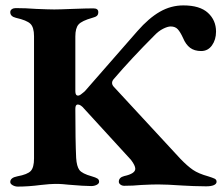

<svg xmlns="http://www.w3.org/2000/svg" viewBox="-20 -685 822 711"><path d="M18 -11Q18 -27 44 -32Q82 -39 94 -52Q106 -65 106 -98V-551Q106 -584 92.5 -597Q79 -610 39 -619Q18 -624 18 -640Q18 -647 24 -651Q30 -655 38 -655Q75 -655 114 -652Q162 -650 181 -650Q200 -650 248 -652Q302 -654 326 -654Q344 -654 344 -640Q344 -631 339 -626.5Q334 -622 322 -619Q283 -608 271 -594.5Q259 -581 259 -550V-347Q259 -331 269 -331Q275 -331 283 -338Q291 -345 294 -347L489 -570Q531 -618 572 -641.5Q613 -665 659 -665Q720 -665 750 -637.5Q780 -610 780 -568Q780 -538 765 -517Q750 -496 725 -496Q700 -496 684 -508Q668 -520 658 -544Q648 -566 638.5 -576.5Q629 -587 612 -587Q601 -587 584 -578.5Q567 -570 551 -553Q467 -469 401 -392Q395 -385 395 -378Q395 -370 402 -363L648 -97Q674 -70 694.5 -56Q715 -42 751 -32Q767 -27 774.5 -23.5Q782 -20 782 -12Q782 -4 772 0.5Q762 5 743 5Q723 5 696 4Q669 3 655 2Q597 -2 565 -2Q543 -2 503 0Q473 3 440 3Q432 3 426 -1.5Q420 -6 420 -12Q420 -28 440 -33Q481 -42 481 -60Q481 -72 465 -93L292 -282Q279 -298 268 -298Q259 -298 259 -282Q259 -164 262 -100Q264 -69 274 -55.5Q284 -42 320 -32Q334 -28 340.5 -24Q347 -20 347 -12Q347 -5 338 -0.5Q329 4 318 4Q292 4 234 -1Q225 -2 213 -3Q201 -4 184 -4Q167 -4 131 0Q85 6 46 6Q36 6 27 1Q18 -4 18 -11Z"/></svg>

Font: EB Garamond
Style: Bold
Weight: 700
Designer: Georg Duffner and Octavio Pardo
Foundry: Georg Duffner
Version: Version 1.000; ttfautohint (v1.6)